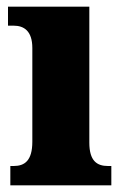

<svg xmlns="http://www.w3.org/2000/svg" viewBox="-20 -556 372 576"><path d="M11 0H314V-58H304C271 -58 248 -73 248 -128V-536H4V-479H21C52 -479 77 -463 77 -412V-131C77 -74 54 -58 21 -58H11Z"/></svg>

Font: Noto Serif Khmer Condensed Black
Style: Regular
Weight: 900
Width: 3
Designer: Danh Hong and the Monotype Design Team
Foundry: Monotype Imaging Inc.
Version: Version 2.004